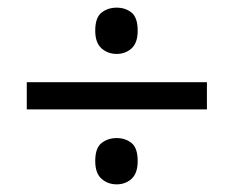

<svg xmlns="http://www.w3.org/2000/svg" viewBox="-20 -603 612 502"><path d="M285 -462Q262 -462 245.5 -476.5Q229 -491 229 -523Q229 -557 245.5 -570Q262 -583 285 -583Q308 -583 324 -570Q340 -557 340 -523Q340 -491 324 -476.5Q308 -462 285 -462ZM50 -317V-388H521V-317ZM285 -121Q262 -121 245.5 -135.5Q229 -150 229 -182Q229 -216 245.5 -229Q262 -242 285 -242Q308 -242 324 -229Q340 -216 340 -182Q340 -150 324 -135.5Q308 -121 285 -121Z"/></svg>

Font: Noto Sans Myanmar UI
Style: Regular
Weight: 400
Designer: Monotype Design Team
Foundry: Monotype Imaging Inc.
Version: Version 2.103; ttfautohint (v1.8.4.7-5d5b)